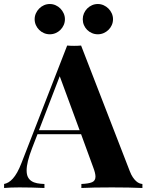

<svg xmlns="http://www.w3.org/2000/svg" viewBox="-36 -937 729 957"><path d="M212.4 -766.1Q196.8 -766.1 183.1 -772Q169.4 -777.8 159.2 -788.1Q148.9 -798.3 142.8 -812Q136.7 -825.7 136.7 -841.3Q136.7 -856.4 142.8 -870.1Q148.9 -883.8 159.2 -894.3Q169.4 -904.8 183.1 -910.9Q196.8 -917 212.4 -917Q227.5 -917 241.2 -910.9Q254.9 -904.8 265.1 -894.3Q275.4 -883.8 281.5 -870.1Q287.6 -856.4 287.6 -841.3Q287.6 -825.7 281.5 -812Q275.4 -798.3 265.1 -788.1Q254.9 -777.8 241.2 -772Q227.5 -766.1 212.4 -766.1ZM451.7 -766.1Q436 -766.1 422.4 -772Q408.7 -777.8 398.4 -788.1Q388.2 -798.3 382.3 -812Q376.5 -825.7 376.5 -841.3Q376.5 -856.4 382.3 -870.1Q388.2 -883.8 398.4 -894.3Q408.7 -904.8 422.4 -910.9Q436 -917 451.7 -917Q466.8 -917 480.5 -910.9Q494.1 -904.8 504.6 -894.3Q515.1 -883.8 521.2 -870.1Q527.3 -856.4 527.3 -841.3Q527.3 -825.7 521.2 -812Q515.1 -798.3 504.6 -788.1Q494.1 -777.8 480.5 -772Q466.8 -766.1 451.7 -766.1ZM610.8 -84Q617.7 -65.9 625.7 -54Q633.8 -42 642.1 -34.4Q650.4 -26.9 658.4 -23.7Q666.5 -20.5 673.8 -20V0Q644 -1.5 603.8 -2.2Q563.5 -2.9 522 -2.9Q475.1 -2.9 434.8 -2.2Q394.5 -1.5 369.6 0V-20Q405.8 -21.5 422.9 -28.8Q439.9 -36.1 439.9 -56.6Q439.9 -73.7 428.2 -104L368.2 -268.1H150.9L124 -198.7Q109.9 -162.1 103.3 -135Q96.7 -107.9 96.7 -87.9Q96.7 -67.9 102.8 -55.2Q108.9 -42.5 120.6 -34.7Q132.3 -26.9 148.7 -23.7Q165 -20.5 185.5 -20V0Q151.4 -1.5 121.8 -2.2Q92.3 -2.9 61 -2.9Q39.1 -2.9 19.3 -2.2Q-0.5 -1.5 -15.6 0V-20Q-4.9 -22 6.1 -28.3Q17.1 -34.7 28.1 -46.9Q39.1 -59.1 49.8 -78.1Q60.5 -97.2 71.3 -125L298.8 -710Q314.9 -708.5 333.5 -708.5Q352.1 -708.5 368.2 -710ZM261.7 -557.1 158.2 -288.1H360.8Z"/></svg>

Font: SVN-Playfair Display
Style: Bold
Weight: 700
Designer: Claus Eggers Sørensen
Foundry: Claus Eggers Sørensen
Version: Version 1.004;PS 001.004;hotconv 1.0.70;makeotf.lib2.5.58329